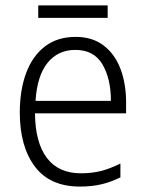

<svg xmlns="http://www.w3.org/2000/svg" viewBox="-20 -678 536 708"><path d="M259 -542Q321 -542 362.5 -510Q404 -478 424.5 -423.5Q445 -369 445 -300V-260H109Q110 -152 153 -95.5Q196 -39 278 -39Q319 -39 352.5 -47.5Q386 -56 424 -75V-24Q390 -7 354.5 1.5Q319 10 275 10Q164 10 108.5 -64Q53 -138 53 -263Q53 -346 76.5 -409Q100 -472 146 -507Q192 -542 259 -542ZM258 -494Q194 -494 155.5 -446.5Q117 -399 111 -306H389Q389 -388 357.5 -441Q326 -494 258 -494ZM377 -658V-612H121V-658Z"/></svg>

Font: Noto Sans Arabic UI SmCn Lt
Style: Regular
Weight: 300
Width: 4
Designer: Monotype Design Team, Nadine Chahine and Nizar Qandah
Foundry: Monotype Imaging Inc.
Version: Version 2.010; ttfautohint (v1.8.4.7-5d5b)